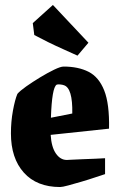

<svg xmlns="http://www.w3.org/2000/svg" viewBox="-20 -741 478 773"><path d="M403 -40Q390 -36 363.5 -27Q337 -18 308 -9.5Q279 -1 255 5.5Q231 12 222 12Q128 12 76 -46Q24 -104 24 -204Q24 -251 32 -295Q40 -339 50 -363Q60 -375 85.5 -393Q111 -411 141.5 -429.5Q172 -448 198 -460.5Q224 -473 236 -473Q295 -473 336.5 -452Q378 -431 399.5 -377Q421 -323 419 -223L184 -198Q187 -149 205 -123Q223 -97 249 -97Q250 -97 268 -98Q286 -99 312.5 -100Q339 -101 364 -102Q389 -103 403 -104ZM208 -400Q189 -388 185 -267L271 -284Q273 -387 237 -398Q232 -400 222 -401Q212 -402 208 -400ZM292 -517Q266 -529 234.5 -543Q203 -557 172.5 -572Q142 -587 118 -600L112 -648L193 -721L336 -569Z"/></svg>

Font: Grenze Gotisch Black
Style: Regular
Weight: 900
Designer: Renata Polastri
Foundry: Omnibus-Type
Version: Version 1.001